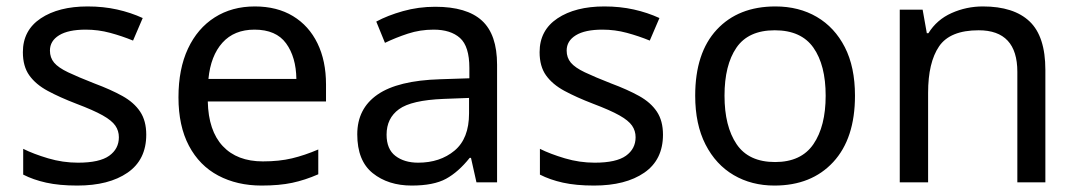

<svg xmlns="http://www.w3.org/2000/svg" viewBox="-20 -566 3346 596"><path d="M434 -148Q434 -70 376 -30Q318 10 220 10Q164 10 123.5 1Q83 -8 52 -24V-104Q84 -88 129.5 -74.5Q175 -61 222 -61Q289 -61 319 -82.5Q349 -104 349 -140Q349 -160 338 -176Q327 -192 298.5 -208Q270 -224 217 -244Q165 -264 128 -284Q91 -304 71 -332Q51 -360 51 -404Q51 -472 106.5 -509Q162 -546 252 -546Q301 -546 343.5 -536.5Q386 -527 423 -510L393 -440Q359 -454 322 -464Q285 -474 246 -474Q192 -474 163.5 -456.5Q135 -439 135 -409Q135 -387 148 -371.5Q161 -356 191.5 -341.5Q222 -327 273 -307Q324 -288 360 -268Q396 -248 415 -219.5Q434 -191 434 -148Z M771 -546Q840 -546 889.5 -516Q939 -486 965.5 -431.5Q992 -377 992 -304V-251H625Q627 -160 671.5 -112.5Q716 -65 796 -65Q847 -65 886.5 -74.5Q926 -84 968 -102V-25Q927 -7 887 1.5Q847 10 792 10Q716 10 657.5 -21Q599 -52 566.5 -113.5Q534 -175 534 -264Q534 -352 563.5 -415Q593 -478 646.5 -512Q700 -546 771 -546ZM770 -474Q707 -474 670.5 -433.5Q634 -393 627 -321H900Q899 -389 868 -431.5Q837 -474 770 -474Z M1331 -545Q1429 -545 1476 -502Q1523 -459 1523 -365V0H1459L1442 -76H1438Q1403 -32 1364.5 -11Q1326 10 1258 10Q1185 10 1137 -28.5Q1089 -67 1089 -149Q1089 -229 1152 -272.5Q1215 -316 1346 -320L1437 -323V-355Q1437 -422 1408 -448Q1379 -474 1326 -474Q1284 -474 1246 -461.5Q1208 -449 1175 -433L1148 -499Q1183 -518 1231 -531.5Q1279 -545 1331 -545ZM1357 -259Q1257 -255 1218.5 -227Q1180 -199 1180 -148Q1180 -103 1207.5 -82Q1235 -61 1278 -61Q1346 -61 1391 -98.5Q1436 -136 1436 -214V-262Z M2038 -148Q2038 -70 1980 -30Q1922 10 1824 10Q1768 10 1727.5 1Q1687 -8 1656 -24V-104Q1688 -88 1733.5 -74.5Q1779 -61 1826 -61Q1893 -61 1923 -82.5Q1953 -104 1953 -140Q1953 -160 1942 -176Q1931 -192 1902.5 -208Q1874 -224 1821 -244Q1769 -264 1732 -284Q1695 -304 1675 -332Q1655 -360 1655 -404Q1655 -472 1710.5 -509Q1766 -546 1856 -546Q1905 -546 1947.5 -536.5Q1990 -527 2027 -510L1997 -440Q1963 -454 1926 -464Q1889 -474 1850 -474Q1796 -474 1767.5 -456.5Q1739 -439 1739 -409Q1739 -387 1752 -371.5Q1765 -356 1795.5 -341.5Q1826 -327 1877 -307Q1928 -288 1964 -268Q2000 -248 2019 -219.5Q2038 -191 2038 -148Z M2634 -269Q2634 -136 2566.5 -63Q2499 10 2384 10Q2313 10 2257.5 -22.5Q2202 -55 2170 -117.5Q2138 -180 2138 -269Q2138 -402 2205 -474Q2272 -546 2387 -546Q2460 -546 2515.5 -513.5Q2571 -481 2602.5 -419.5Q2634 -358 2634 -269ZM2229 -269Q2229 -174 2266.5 -118.5Q2304 -63 2386 -63Q2467 -63 2505 -118.5Q2543 -174 2543 -269Q2543 -364 2505 -418Q2467 -472 2385 -472Q2303 -472 2266 -418Q2229 -364 2229 -269Z M3031 -546Q3127 -546 3176 -499.5Q3225 -453 3225 -349V0H3138V-343Q3138 -472 3018 -472Q2929 -472 2895 -422Q2861 -372 2861 -278V0H2773V-536H2844L2857 -463H2862Q2888 -505 2934 -525.5Q2980 -546 3031 -546Z"/></svg>

Font: Noto Sans Batak
Style: Regular
Weight: 400
Designer: Monotype Design Team
Foundry: Monotype Imaging Inc.
Version: Version 2.002; ttfautohint (v1.8.4.7-5d5b)